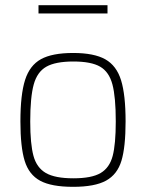

<svg xmlns="http://www.w3.org/2000/svg" viewBox="-20 -714 565 743"><path d="M59 0ZM59 -244Q59 -348 77 -404.5Q95 -461 138.5 -485Q182 -509 263 -509Q344 -509 387.5 -484.5Q431 -460 448.5 -403.5Q466 -347 466 -244Q466 -145 450 -92Q434 -39 390.5 -15Q347 9 263 9Q179 9 135.5 -14.5Q92 -38 75.5 -91.5Q59 -145 59 -244ZM428 -244Q428 -339 415 -387.5Q402 -436 367.5 -456Q333 -476 264 -476Q195 -476 159.5 -456Q124 -436 110.5 -387Q97 -338 97 -244Q97 -157 109.5 -111Q122 -65 157.5 -44.5Q193 -24 264 -24Q335 -24 369.5 -44.5Q404 -65 416 -110.5Q428 -156 428 -244ZM129 -694H396V-662H129Z"/></svg>

Font: Cairo ExtraLight
Style: Regular
Weight: 250
Designer: Mohamed Gaber, the designers of Titillium
Foundry: Kief Type Foundry
Version: Version 2.009; ttfautohint (v1.5.33-1714) -l 8 -r 50 -G 200 